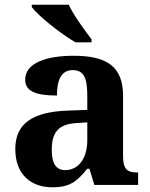

<svg xmlns="http://www.w3.org/2000/svg" viewBox="-20 -786 639 816"><path d="M301 -606H369V-619C340 -657 293 -721 272 -766H115V-756C140 -721 238 -642 301 -606ZM202 10C278 10 307 -15 351 -69H360L381 0H567V-53H563C518 -53 503 -69 503 -124V-379C503 -504 433 -549 293 -549C180 -549 87 -520 87 -447C87 -398 133 -380 222 -380C222 -442 238 -488 289 -488C344 -488 351 -441 351 -374V-319L269 -316C119 -311 45 -261 45 -153C45 -42 114 10 202 10ZM257 -63C218 -63 200 -92 200 -149C200 -221 226 -259 306 -263L351 -266V-191C351 -113 314 -63 257 -63Z"/></svg>

Font: Noto Serif Test
Style: Bold
Weight: 700
Version: Version 1.000